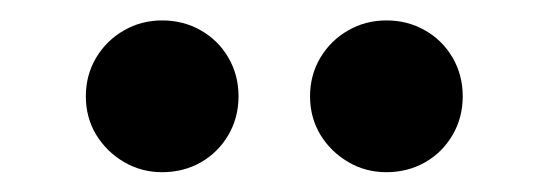

<svg xmlns="http://www.w3.org/2000/svg" viewBox="-20 -754 540 189"><path d="M64.5 -659.2Q64.5 -680.2 74.7 -697.3Q85 -714.4 102.1 -724.1Q119.1 -733.9 139.6 -733.9Q160.6 -733.9 177.7 -724.1Q194.8 -714.4 204.8 -697.3Q214.8 -680.2 214.8 -659.2Q214.8 -638.2 204.8 -621.1Q194.8 -604 177.7 -594.2Q160.6 -584.5 139.6 -584.5Q119.1 -584.5 102.1 -594.5Q85 -604.5 74.7 -621.3Q64.5 -638.2 64.5 -659.2ZM285.2 -659.2Q285.2 -680.2 295.4 -697.3Q305.7 -714.4 322.8 -724.1Q339.8 -733.9 360.4 -733.9Q381.3 -733.9 398.4 -724.1Q415.5 -714.4 425.5 -697.3Q435.5 -680.2 435.5 -659.2Q435.5 -638.2 425.5 -621.1Q415.5 -604 398.4 -594.2Q381.3 -584.5 360.4 -584.5Q339.8 -584.5 322.8 -594.5Q305.7 -604.5 295.4 -621.3Q285.2 -638.2 285.2 -659.2Z"/></svg>

Font: Wanted Sans Variable
Style: Regular
Weight: 400
Designer: Original Design by Kil Hyung-jin and Kang Hanbin, Wanted Lab, Inc; Hangeul from Source Han Sans by Jang Soo-young and Ka
Foundry: Wanted Lab, Inc.
Version: Version 1.003;Glyphs 3.2 (3227)